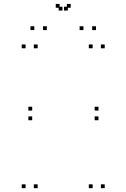

<svg xmlns="http://www.w3.org/2000/svg" viewBox="-20 -972 660 1002"><path d="M176.5 -720V-740H156.5V-720ZM113.5 -720V-740H93.5V-720ZM113.5 10V-10H93.5V10ZM176.5 10V-10H156.5V10ZM526.5 -720V-740H506.5V-720ZM463.5 -720V-740H443.5V-720ZM463.5 10V-10H443.5V10ZM526.5 10V-10H506.5V10ZM494 -344.5V-364.5H474V-344.5ZM494 -395V-415H474V-395ZM148 -395V-415H128V-395ZM148 -344.5V-364.5H128V-344.5ZM224.5 -815V-835H204.5V-815ZM334 -917V-937H314V-917ZM306 -917V-937H286V-917ZM415.5 -815V-835H395.5V-815ZM481 -815V-835H461V-815ZM349 -931.5V-951.5H329V-931.5ZM291 -931.5V-951.5H271V-931.5ZM159 -815V-835H139V-815Z"/></svg>

Font: Monaspace Argon Dots Var
Style: Regular
Weight: 400
Designer: Riley Cran and the Lettermatic Team
Version: Version 1.100 (Monaspace Argon Dots)